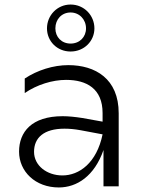

<svg xmlns="http://www.w3.org/2000/svg" viewBox="-20 -821 636 846"><path d="M436 0H503V-322C503 -474 400 -534 281 -534C215 -534 145 -512 89 -475V-411C143 -448 211 -469 271 -469C362 -469 432 -430 432 -323V-285L343 -301C311 -306 282 -309 256 -309C119 -309 64 -239 64 -153C64 -65 136 5 239 5C319 5 396 -45 436 -160ZM291 -594C351 -594 396 -640 396 -696C396 -753 351 -801 291 -801C232 -801 187 -753 187 -696C187 -640 231 -594 291 -594ZM291 -629C251 -629 224 -658 224 -696C224 -736 252 -766 291 -766C330 -766 359 -735 359 -696C359 -658 331 -629 291 -629ZM130 -152C130 -214 173 -254 264 -254C286 -254 309 -252 336 -247L432 -229C406 -103 329 -48 255 -48C187 -48 130 -91 130 -152Z"/></svg>

Font: Chess Sans
Style: Regular
Weight: 400
Designer: Wolf Bōese
Foundry: Wolf Bōese
Version: Version 7.223;Glyphs 3.3 (3306)